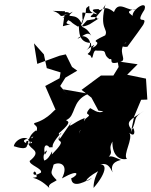

<svg xmlns="http://www.w3.org/2000/svg" viewBox="-20 -858 779 989"><path d="M351 -513 319 -578 287 -571 172 -529 155 -635 206 -578 221 -507 292 -485 287 -455 213 -415 267 -291C265 -304 236 -246 157 -224C147 -208 201 -217 145 -146C124 -148 189 -163 165 -186C117 -154 128 -108 119 -109C118 -85 76 -97 51 -105C59 -146 136 -172 134 -112C157 -164 74 -137 115 -121C107 -148 177 -119 126 -119C135 -86 200 -83 133 -29C130 -8 200 10 191 31C123 72 164 -16 169 54C121 66 163 39 235 111C221 90 262 80 272 70C231 28 247 32 256 -10C283 -26 338 -15 299 61C398 5 381 49 347 60C349 102 390 97 455 57C413 93 408 67 485 24C525 -32 460 38 462 110C531 31 544 -37 461 -1C514 -17 534 -26 560 30C542 -26 600 -32 603 -34C556 -53 545 -67 516 -26C584 -86 528 -71 559 -129C558 -56 596 -32 634 -39C611 -61 668 -144 646 -174C690 -136 667 -228 657 -190C626 -233 649 -239 722 -287C658 -247 692 -251 654 -177L671 -258L707 -344L739 -345L732 -453L635 -473L689 -527L586 -542L591 -513L564 -469H500L400 -395L451 -355L487 -288L512 -285C486 -269 456 -297 444 -301C400 -252 469 -282 420 -246C387 -184 375 -123 393 -189C393 -150 403 -158 350 -110C401 -90 346 -104 399 -122C404 -185 405 -165 416 -250C358 -229 317 -182 353 -235C288 -148 283 -124 287 -156C262 -113 339 -156 247 -62C253 -108 243 -42 208 -31C191 -72 242 -106 211 -61C199 -126 229 -110 234 -99C277 -102 215 -85 296 -175C294 -157 270 -165 292 -179C350 -230 331 -232 320 -239C374 -260 346 -339 436 -375L305 -398L327 -371L290 -415L317 -458L378 -494ZM442 -733C365 -697 415 -764 405 -759C404 -817 393 -782 467 -792C415 -751 482 -784 480 -761C402 -695 520 -813 524 -838C488 -707 540 -711 522 -676C424 -630 509 -656 471 -620C426 -591 510 -661 425 -600C477 -641 410 -698 379 -658C404 -668 431 -701 450 -674C414 -744 376 -696 428 -753L489 -763ZM342 -733C286 -736 378 -768 302 -768C377 -733 319 -759 381 -721C397 -740 365 -638 448 -637C460 -570 408 -588 446 -572C462 -531 454 -608 479 -597C546 -600 501 -582 545 -553C570 -561 525 -514 609 -543C629 -558 586 -595 625 -637C653 -650 575 -612 636 -617C662 -651 721 -734 718 -731C746 -784 667 -720 724 -808C745 -867 641 -799 667 -765C675 -782 603 -797 681 -812C645 -790 592 -863 567 -796C510 -842 501 -791 488 -811C447 -811 451 -805 482 -784C409 -796 462 -848 425 -817C417 -794 434 -820 401 -732C379 -805 304 -752 355 -798C276 -756 306 -813 339 -790C268 -760 313 -783 252 -802L315 -800L304 -723Z"/></svg>

Font: Hussar Lance
Style: Italic
Weight: 700
Foundry: Cannot Into Space Fonts, PlusOne Fonts
Version: Version 2.27